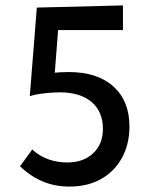

<svg xmlns="http://www.w3.org/2000/svg" viewBox="-20 -682 557 709"><path d="M90 -327 116 -654 434 -662V-571H137L198 -616L179 -370ZM99 -130Q125 -106 158 -94Q191 -82 228 -82Q288 -82 324 -116Q360 -150 360 -206Q360 -270 318 -305.5Q276 -341 201 -341Q186 -341 166 -339.5Q146 -338 125.5 -335Q105 -332 90 -327L115 -404Q136 -409 169.5 -412.5Q203 -416 234 -416Q340 -416 399 -362.5Q458 -309 458 -215Q458 -149 430 -98.5Q402 -48 352.5 -20.5Q303 7 236 7Q182 7 136.5 -12.5Q91 -32 54 -68Z"/></svg>

Font: Ysabeau Office SemiBold
Style: Regular
Weight: 600
Designer: Christian Thalmann (Catharsis Fonts)
Version: Version 2.001;gftools[0.9.30]; featfreeze: tnum,lnum,ss02